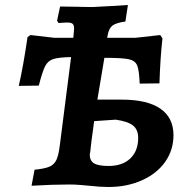

<svg xmlns="http://www.w3.org/2000/svg" viewBox="-20 -737 739 767"><path d="M673 -197Q673 -137 639.5 -90Q606 -43 546.5 -16.5Q487 10 413 10Q379 10 336 5Q326 4 302 2Q278 0 258 0Q191 0 106 5L118 -59Q158 -63 177 -71Q196 -79 205 -97.5Q214 -116 219 -157L264 -509Q214 -508 192.5 -501Q171 -494 160 -472Q149 -450 135 -395L55 -394Q73 -472 90 -589L102 -597L197 -586H273L274 -598Q276 -616 276 -622Q276 -637 270 -642Q264 -647 249 -647Q238 -647 214 -645L208 -654L220 -711L289 -710Q311 -709 351 -709Q357 -709 427 -713L491 -717L481 -651Q444 -646 429.5 -635Q415 -624 410 -596L408 -586H521L620 -597L629 -584Q620 -504 617 -404L538 -403Q536 -456 528 -475.5Q520 -495 494 -500.5Q468 -506 397 -506Q380 -408 369 -339H467Q568 -339 620.5 -303Q673 -267 673 -197ZM442 -259 356 -253 352 -222Q345 -175 340 -126L339 -124Q337 -97 354 -85.5Q371 -74 414 -74Q469 -74 500.5 -104Q532 -134 532 -186Q532 -219 511.5 -235.5Q491 -252 442 -259Z"/></svg>

Font: Alegreya SC
Style: Bold Italic
Weight: 700
Italic angle: -7°
Designer: Juan Pablo del Peral
Foundry: Huerta Tipografica
Version: Version 2.007; ttfautohint (v1.6)